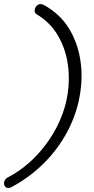

<svg xmlns="http://www.w3.org/2000/svg" viewBox="-67 -727 460 938"><path d="M-26.4 191.4Q-37.1 191.4 -43 182.6Q-48.8 173.8 -46.9 164.1Q-44.9 149.4 -30.3 140.6Q47.9 99.6 108.4 36.1Q168.9 -27.3 208.5 -103Q248 -178.7 261.7 -257.8Q275.4 -336.9 264.2 -414.1Q252.9 -491.2 214.8 -555.2Q176.8 -619.1 110.4 -658.2Q100.6 -665 102.5 -679.7Q104.5 -690.4 112.3 -698.7Q120.1 -707 131.8 -707Q139.6 -707 146.5 -703.1Q224.6 -660.2 268.1 -590.8Q311.5 -521.5 325.2 -435.5Q338.9 -349.6 322.3 -257.8Q306.6 -168 261.7 -83.5Q216.8 1 147.9 69.8Q79.1 138.7 -9.8 186.5Q-17.6 191.4 -26.4 191.4Z"/></svg>

Font: Quicksand
Style: Italic
Weight: 400
Designer: Andrew Paglinawan
Foundry: Andrew Paglinawan
Version: Version 3.006